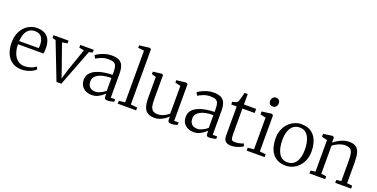

<svg xmlns="http://www.w3.org/2000/svg" viewBox="-22 -1644 4863 2479"><g transform="rotate(20 2409.0 -404.0)"><path d="M267 11Q189.5 11 136.2 -25Q83 -61 55.8 -125.5Q28.5 -190 28.5 -274.5Q28.5 -339.5 47.8 -392.5Q67 -445.5 101.2 -483.5Q135.5 -521.5 181.2 -542Q227 -562.5 279.5 -562.5Q367.5 -562.5 417.5 -512.5Q467.5 -462.5 470.5 -366.5Q470.5 -338 469.5 -317.2Q468.5 -296.5 464.5 -280.5H114Q114 -231 125 -187.8Q136 -144.5 158 -112Q180 -79.5 213.2 -61Q246.5 -42.5 290.5 -42.5Q333.5 -42.5 376.8 -58Q420 -73.5 443 -93.5L458 -59Q439 -39.5 408.8 -23.8Q378.5 -8 341.5 1.5Q304.5 11 267 11ZM115 -324 382.5 -325Q384 -333.5 384.8 -346.8Q385.5 -360 385.5 -369Q385.5 -432.5 357 -473.8Q328.5 -515 263 -515Q231.5 -515 205.8 -503.8Q180 -492.5 160.5 -469.2Q141 -446 129.5 -410Q118 -374 115 -324Z M747.5 7 552 -497 505.5 -510V-547.5H712V-510L640 -497L749 -188L794 -57L832 -183.5L940.5 -497L873 -510V-547.5H1057.5V-510L1008 -497L814.5 7Z M1231.5 10.5Q1188.5 10.5 1151.5 -5.5Q1114.5 -21.5 1091.5 -55.5Q1068.5 -89.5 1068.5 -142.5Q1068.5 -194 1097.2 -229Q1126 -264 1173.8 -285.2Q1221.5 -306.5 1279.5 -316.5Q1337.5 -326.5 1397 -327V-370.5Q1397 -418.5 1387.2 -446.2Q1377.5 -474 1352.5 -486.2Q1327.5 -498.5 1282 -498.5Q1225 -498.5 1181.2 -479.8Q1137.5 -461 1112.5 -446.5L1091.5 -487Q1102 -496.5 1134 -513.8Q1166 -531 1210 -545Q1254 -559 1301 -559Q1366 -559 1404.2 -539.8Q1442.5 -520.5 1459.2 -478.5Q1476 -436.5 1476 -369V-41.5H1536.5V-7.5Q1525.5 -4.5 1510.2 -1Q1495 2.5 1478 5Q1461 7.5 1446 7.5Q1424.5 7.5 1414 0.5Q1403.5 -6.5 1403.5 -34.5V-72Q1391.5 -60.5 1366.8 -40.8Q1342 -21 1307.8 -5.2Q1273.5 10.5 1231.5 10.5ZM1260 -46Q1292 -46 1329.8 -63.8Q1367.5 -81.5 1397 -108V-283.5Q1318 -283 1264.2 -266.5Q1210.5 -250 1183 -220.8Q1155.5 -191.5 1155.5 -152.5Q1155.5 -114 1169.5 -90.5Q1183.5 -67 1207 -56.5Q1230.5 -46 1260 -46Z M1671 -48.5V-759.5L1588.5 -768.5V-802L1728.5 -819H1732.5L1749.5 -807V-47.5L1839.5 -39.5V0H1587V-39.5Z M2325.5 9Q2301.5 9 2288.8 0.5Q2276 -8 2276 -33V-73Q2256.5 -55 2228.2 -35.5Q2200 -16 2166.5 -2.5Q2133 11 2096.5 11Q2006.5 11 1968.5 -39Q1930.5 -89 1930.5 -200V-492.5L1871 -509.5V-543.5L1989.5 -558H1993.5L2010 -547V-210.5Q2010 -154 2018.5 -118Q2027 -82 2050.8 -64.8Q2074.5 -47.5 2119 -47.5Q2151 -47.5 2178.8 -57.8Q2206.5 -68 2229.5 -82.8Q2252.5 -97.5 2268 -111.5V-492.5L2193.5 -509.5V-543.5L2323 -558H2326.5L2347.5 -547V-41H2408L2407.5 -6Q2391 -1.5 2371.2 3.8Q2351.5 9 2325.5 9Z M2632.5 10.5Q2589.5 10.5 2552.5 -5.5Q2515.5 -21.5 2492.5 -55.5Q2469.5 -89.5 2469.5 -142.5Q2469.5 -194 2498.2 -229Q2527 -264 2574.8 -285.2Q2622.5 -306.5 2680.5 -316.5Q2738.5 -326.5 2798 -327V-370.5Q2798 -418.5 2788.2 -446.2Q2778.5 -474 2753.5 -486.2Q2728.5 -498.5 2683 -498.5Q2626 -498.5 2582.2 -479.8Q2538.5 -461 2513.5 -446.5L2492.5 -487Q2503 -496.5 2535 -513.8Q2567 -531 2611 -545Q2655 -559 2702 -559Q2767 -559 2805.2 -539.8Q2843.5 -520.5 2860.2 -478.5Q2877 -436.5 2877 -369V-41.5H2937.5V-7.5Q2926.5 -4.5 2911.2 -1Q2896 2.5 2879 5Q2862 7.5 2847 7.5Q2825.5 7.5 2815 0.5Q2804.5 -6.5 2804.5 -34.5V-72Q2792.5 -60.5 2767.8 -40.8Q2743 -21 2708.8 -5.2Q2674.5 10.5 2632.5 10.5ZM2661 -46Q2693 -46 2730.8 -63.8Q2768.5 -81.5 2798 -108V-283.5Q2719 -283 2665.2 -266.5Q2611.5 -250 2584 -220.8Q2556.5 -191.5 2556.5 -152.5Q2556.5 -114 2570.5 -90.5Q2584.5 -67 2608 -56.5Q2631.5 -46 2661 -46Z M3145 10.5Q3098 10.5 3070.2 -11.8Q3042.5 -34 3042.5 -98V-491.5H2967.5V-528.5Q2976 -530.5 2987.8 -533.2Q2999.5 -536 3009.8 -538.8Q3020 -541.5 3024 -544Q3030 -547.5 3033.8 -551.5Q3037.5 -555.5 3040.8 -561.2Q3044 -567 3047 -575.5Q3051.5 -587.5 3057.8 -610.8Q3064 -634 3069.8 -657Q3075.5 -680 3078 -691H3121.5V-547.5H3289.5V-491.5H3121V-159.5Q3121 -109 3125.2 -86Q3129.5 -63 3142.2 -56.5Q3155 -50 3180 -50Q3208.5 -50 3242.8 -58.2Q3277 -66.5 3293 -74.5L3305.5 -39Q3291 -28 3265 -16.8Q3239 -5.5 3207.5 2.5Q3176 10.5 3145 10.5Z M3358.5 0V-39.5L3442 -48.5V-483L3366.5 -500V-540.5L3498 -558H3503L3522 -543V-47.5L3604.5 -39.5V0ZM3477.5 -650Q3451 -650 3437 -665.8Q3423 -681.5 3423 -707Q3423 -732 3438.5 -752Q3454 -772 3484 -772H3485Q3511 -772 3525.2 -756Q3539.5 -740 3539.5 -715Q3539.5 -689.5 3524 -669.8Q3508.5 -650 3478.5 -650Z M3654.5 -276Q3654.5 -344 3676 -397.2Q3697.5 -450.5 3734 -487.2Q3770.5 -524 3815.5 -543.5Q3860.5 -563 3907.5 -563Q3995.5 -563 4048.8 -523.2Q4102 -483.5 4125.8 -418Q4149.5 -352.5 4149.5 -276Q4149.5 -208.5 4128.2 -155Q4107 -101.5 4070.5 -64.5Q4034 -27.5 3989 -8.2Q3944 11 3897 11Q3831 11 3784.5 -12Q3738 -35 3709.5 -75Q3681 -115 3667.8 -166.8Q3654.5 -218.5 3654.5 -276ZM3902 -37Q3951.5 -37 3987 -63.2Q4022.5 -89.5 4041.5 -141.2Q4060.5 -193 4060.5 -269Q4060.5 -318 4051.8 -362.2Q4043 -406.5 4024.5 -440.8Q4006 -475 3976.2 -494.8Q3946.5 -514.5 3903 -514.5Q3853 -514.5 3817.5 -488.5Q3782 -462.5 3763 -411Q3744 -359.5 3744 -283Q3744 -233.5 3752.8 -189.2Q3761.5 -145 3780.2 -110.5Q3799 -76 3829.2 -56.5Q3859.5 -37 3902 -37Z M4286.5 -48.5V-483L4211.5 -500V-540.5L4334.5 -558H4341L4358.5 -543.5V-500L4357.5 -473Q4379 -492 4412.8 -512.5Q4446.5 -533 4486.2 -546.5Q4526 -560 4563.5 -560Q4627.5 -560 4661.5 -534.8Q4695.5 -509.5 4708.2 -458.5Q4721 -407.5 4721 -330V-47.5L4793.5 -39.5V0H4575V-39.5L4641.5 -47.5V-330.5Q4641.5 -387 4633.8 -424.8Q4626 -462.5 4602.2 -481.2Q4578.5 -500 4531.5 -500Q4502 -500 4472 -490.5Q4442 -481 4414.5 -465.8Q4387 -450.5 4366 -434V-48.5L4437 -39.5V0H4220.5V-39.5Z"/></g></svg>

Font: Merriweather 36pt Light
Style: Regular
Weight: 300
Designer: Eben Sorkin
Foundry: Eben Sorkin
Version: Version 2.100